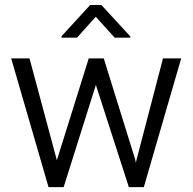

<svg xmlns="http://www.w3.org/2000/svg" viewBox="-20 -768 793 788"><path d="M101.1 -528.3 213.4 -110.4 344.2 -528.3H405.8L534.7 -114.3L537.6 -99.6L539.1 -107.4L648.9 -528.3H723.6L570.3 0H508.8L373.5 -419.4L241.2 0H179.2L25.9 -528.3ZM396 -747.6 515.1 -618.2V-613.3H450.7L373 -699.2L295.9 -613.3H232.4V-619.1L350.1 -747.6Z"/></svg>

Font: Vazirmatn UI FD Light
Style: Regular
Weight: 300
Designer: Saber Rastikerdar
Foundry: Saber Rastikerdar
Version: Version 33.003